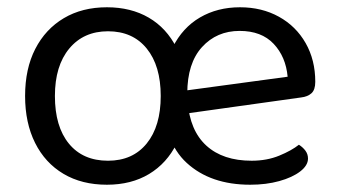

<svg xmlns="http://www.w3.org/2000/svg" viewBox="-20 -495 927 528"><path d="M493 -231Q493 -155 466 -100.5Q439 -46 390 -16.5Q341 13 274 13Q205 13 154.5 -17Q104 -47 76.5 -102Q49 -157 49 -231Q49 -306 77 -360.5Q105 -415 155.5 -445Q206 -475 274 -475Q340 -475 389 -446.5Q438 -418 465.5 -363.5Q493 -309 493 -231ZM277 -409Q210 -409 170.5 -361.5Q131 -314 131 -231Q131 -147 169.5 -100Q208 -53 277 -53Q345 -53 383.5 -100.5Q422 -148 422 -231Q422 -314 383.5 -361.5Q345 -409 277 -409ZM472 -180 468 -243 771 -284Q766 -339 732.5 -374.5Q699 -410 639 -410Q576 -410 535.5 -365.5Q495 -321 495 -238L496 -216Q502 -136 547.5 -94.5Q593 -53 672 -53Q714 -53 748 -67Q782 -81 802 -97Q813 -90 820 -80.5Q827 -71 827 -59Q827 -40 805.5 -23.5Q784 -7 748 3Q712 13 668 13Q559 13 493.5 -47Q428 -107 428 -234Q428 -311 455 -365Q482 -419 530 -447Q578 -475 640 -475Q700 -475 747 -449Q794 -423 820.5 -376.5Q847 -330 847 -270Q847 -248 836.5 -238.5Q826 -229 808 -227Z"/></svg>

Font: Baloo Bhaina 2
Style: Regular
Weight: 400
Designer: Yesha Goshar, Manish Minz, Shuchita Grover and Ek Type
Foundry: Ek Type
Version: Version 1.700